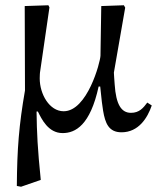

<svg xmlns="http://www.w3.org/2000/svg" viewBox="-20 -493 597 730"><path d="M456 -464 451 -473 365 -470 362 -281C361 -256 312 -70 222 -70C168 -70 131 -135 131 -195C131 -207 132 -217 132 -217L168 -465L164 -473L74 -470L75 -149C52 -17 45 74 44 214L60 217L135 191C123 73 120 12 119 -69H124C138 -41 163 13 218 13C267 13 323 -17 355 -164H361C366 -111 369 -92 372 -72C380 -25 393 10 442 10C507 10 541 -45 557 -92L540 -103C525 -83 510 -64 478 -64C441 -64 421 -96 416 -172C415 -187 413 -211 413 -217Z"/></svg>

Font: mjx-stx-n
Style: Regular
Weight: 500
Version: 1.0.0